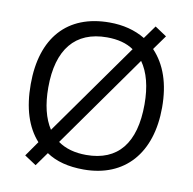

<svg xmlns="http://www.w3.org/2000/svg" viewBox="-85 -830 948 945"><g transform="rotate(10 389.5 -357.5)"><path d="M717.8 -357.9C717.8 -476.1 686.5 -567.9 624 -633.8L675.8 -706.1L617.2 -745.1L569.8 -679.2C518.6 -710 459 -725.1 391.1 -725.1C180.2 -725.1 61 -591.3 61 -358.9C61 -240.2 89.8 -148.4 147.9 -84L95.2 -8.8L153.8 29.8L203.1 -39.1C251.5 -6.3 313.5 9.8 390.1 9.8C595.7 9.8 717.8 -129.4 717.8 -357.9ZM148.9 -357.9C148.9 -548.8 232.9 -650.9 391.1 -650.9C445.8 -650.9 490.2 -639.2 524.9 -615.2L198.2 -154.8C165.5 -205.1 148.9 -272.5 148.9 -357.9ZM629.9 -357.9C629.9 -164.1 548.3 -63 390.1 -63C333 -63 285.6 -76.2 248 -103L576.2 -565.9C611.8 -515.6 629.9 -446.3 629.9 -357.9Z"/></g></svg>

Font: Open Sans
Style: Regular
Weight: 400
Foundry: Ascender Corporation
Version: Version 1.100;PS 001.100;hotconv 1.0.88;makeotf.lib2.5.64775